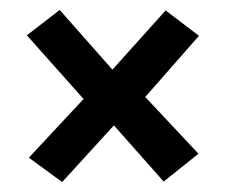

<svg xmlns="http://www.w3.org/2000/svg" viewBox="-20 -394 452 386"><path d="M148 -195 34 -323 100 -374 206 -254 313 -373 380 -322 272 -199 379 -85 309 -29 209 -142 105 -28 38 -77Z"/></svg>

Font: Genos Thin
Style: Bold
Weight: 700
Version: Version 1.010